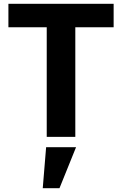

<svg xmlns="http://www.w3.org/2000/svg" viewBox="-20 -718 640 1007"><path d="M576 -574.9V-698.2H24.1V-574.9H225.1V0H375V-574.9ZM204.2 269.2H291.9L378.9 54H221.9Z"/></svg>

Font: Margiela Mono Bold
Style: Regular
Weight: 700
Designer: Mike Abbink, Paul van der Laan, Pieter van Rosmalen
Foundry: Bold Monday
Version: Version 2.003 2021